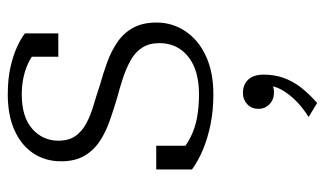

<svg xmlns="http://www.w3.org/2000/svg" viewBox="-191 -368 836 494"><g transform="rotate(-90 227.0 -121.0)"><path d="M363 -129Q363 -155 351.5 -173Q340 -191 319.5 -202.5Q299 -214 273.5 -222.5Q248 -231 221 -238Q191 -247 162.5 -257Q134 -267 110.5 -282.5Q87 -298 73 -322Q59 -346 59 -382Q59 -423 80 -454Q101 -485 139.5 -502Q178 -519 231 -519Q271 -519 301.5 -512Q332 -505 353.5 -495Q375 -485 388 -475V-389H328V-471Q333 -469 337.5 -465.5Q342 -462 345 -457.5Q348 -453 349.5 -447.5Q351 -442 350 -437Q338 -452 320 -462Q302 -472 279.5 -477.5Q257 -483 231 -483Q173 -483 142.5 -456Q112 -429 112 -389Q112 -362 124 -345Q136 -328 156.5 -317Q177 -306 202.5 -298.5Q228 -291 255 -282Q284 -274 313 -263.5Q342 -253 365.5 -237Q389 -221 402.5 -196.5Q416 -172 416 -136Q416 -96 394 -62.5Q372 -29 330.5 -9.5Q289 10 231 10Q189 10 153 2.5Q117 -5 88.5 -17Q60 -29 38 -45V-137H99V-29Q91 -36 86 -42.5Q81 -49 78.5 -55Q76 -61 76 -67Q76 -73 77 -79Q97 -61 120.5 -49Q144 -37 171.5 -32Q199 -27 231 -27Q272 -27 301 -39Q330 -51 346.5 -74Q363 -97 363 -129ZM209 277 173 255Q197 240 214.5 222.5Q232 205 242.5 186.5Q253 168 253 152L265 150Q261 158 254 162Q247 166 237 166Q218 166 206 154.5Q194 143 194 126Q194 108 206 97Q218 86 235 86Q256 86 269 99.5Q282 113 282 140Q282 166 274 189.5Q266 213 249.5 234.5Q233 256 209 277Z"/></g></svg>

Font: Roboto Serif 36pt ExtraLight
Style: Regular
Weight: 250
Designer: Greg Gazdowicz
Foundry: Commercial Type
Version: Version 1.008